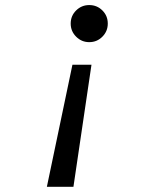

<svg xmlns="http://www.w3.org/2000/svg" viewBox="-20 -547 626 748"><path d="M162.6 180.7 262.2 -294.9H336.4L266.1 180.7ZM327.6 -382.8Q297.9 -382.8 276.6 -404.1Q255.4 -425.3 255.4 -455.1Q255.4 -485.4 276.6 -506.3Q297.9 -527.3 327.6 -527.3Q357.9 -527.3 378.9 -506.3Q399.9 -485.4 399.9 -455.1Q399.9 -425.3 378.9 -404.1Q357.9 -382.8 327.6 -382.8Z"/></svg>

Font: Cascadia Code
Style: Italic
Weight: 400
Italic angle: -10°
Designer: Aaron Bell
Foundry: Saja Typeworks
Version: Version 2407.024